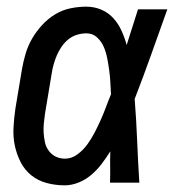

<svg xmlns="http://www.w3.org/2000/svg" viewBox="-20 -548 540 576"><path d="M174 8Q146 8 120 1Q94 -6 74 -22Q54 -38 42 -61.5Q30 -85 24.5 -111Q19 -137 20.5 -165Q22 -193 26 -221L46 -341Q50 -364 57 -387.5Q64 -411 76.5 -432.5Q89 -454 106.5 -473Q124 -492 145.5 -505Q167 -518 191 -523Q215 -528 239 -528Q263 -528 284 -519Q305 -510 320 -493.5Q335 -477 344.5 -456Q354 -435 360 -413Q369 -440 377 -466.5Q385 -493 394 -520H482Q458 -453 434 -385.5Q410 -318 384 -251Q389 -188 391.5 -125.5Q394 -63 398 0H310Q311 -23 310.5 -46.5Q310 -70 311 -94Q299 -75 285.5 -57Q272 -39 254.5 -24Q237 -9 216 -0.5Q195 8 174 8ZM175 -72Q195 -72 212.5 -85Q230 -98 242.5 -115.5Q255 -133 264.5 -151.5Q274 -170 282.5 -189Q291 -208 298 -227Q305 -246 313 -265Q312 -284 311 -302Q310 -320 307.5 -338Q305 -356 301.5 -374Q298 -392 291 -408Q284 -424 271 -436Q258 -448 239 -448Q225 -448 210.5 -443.5Q196 -439 184.5 -429.5Q173 -420 164.5 -407.5Q156 -395 150.5 -382Q145 -369 141 -355Q137 -341 135 -327L115 -207Q113 -193 111.5 -178Q110 -163 111 -148.5Q112 -134 115 -120.5Q118 -107 126.5 -95.5Q135 -84 147.5 -78Q160 -72 175 -72Z"/></svg>

Font: Iosevka Curly Medium
Style: Italic
Weight: 500
Italic angle: -9°
Monospace: yes
Designer: Belleve Invis
Foundry: Belleve Invis
Version: Version 22.1.2; ttfautohint (v1.8.4)